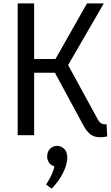

<svg xmlns="http://www.w3.org/2000/svg" viewBox="-20 -788 648 1119"><path d="M281 311 249 288Q258 274 268.5 254.5Q279 235 287 215.5Q295 196 297 181Q276 176 265.5 160Q255 144 255 125Q255 94 273 78Q291 62 312 62Q335 62 353.5 79Q372 96 372 131Q372 157 360.5 189Q349 221 328.5 252.5Q308 284 281 311ZM605 7Q583 12 564 12Q529 12 506 -6Q483 -24 465 -59L292 -379L321 -364H161L179 -381V0H83V-768H179V-427L161 -444H322L297 -433L487 -768H585L362 -383L365 -431L546 -99Q558 -75 571.5 -68.5Q585 -62 601 -64Z"/></svg>

Font: Yaldevi Medium
Style: Regular
Weight: 500
Designer: Sol Matas, Rajitha Manaperi, Kosala Senevirathne
Foundry: Mooniak
Version: Version 1.100